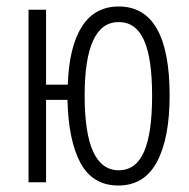

<svg xmlns="http://www.w3.org/2000/svg" viewBox="-20 -562 583 592"><path d="M345 10Q266 10 228.5 -59Q191 -128 188 -254H122V0H68V-532H122V-301H189Q193 -418 232.5 -480Q272 -542 346 -542Q503 -542 503 -267Q503 -136 464 -63Q425 10 345 10ZM346 -37Q399 -37 424 -94Q449 -151 449 -267Q449 -382 424 -438Q399 -494 346 -494Q241 -494 241 -267Q241 -37 346 -37Z"/></svg>

Font: Noto Sans ExtraCondensed Light
Style: Regular
Weight: 300
Width: 2
Designer: Monotype Design Team
Foundry: Monotype Imaging Inc.
Version: Version 2.013; ttfautohint (v1.8.4.7-5d5b)